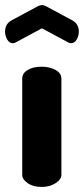

<svg xmlns="http://www.w3.org/2000/svg" viewBox="-43 -740 332 760"><path d="M122 -476Q154 -476 177 -463Q200 -450 200 -429V-48Q200 -30 177 -15Q154 0 122 0Q88 0 66.5 -15Q45 -30 45 -48V-429Q45 -450 66.5 -463Q88 -476 122 -476ZM19 -572Q13 -569 8 -569Q-6 -569 -14.5 -583.5Q-23 -598 -23 -615Q-23 -628 -17.5 -639.5Q-12 -651 2 -659L106 -715Q116 -720 123 -720Q130 -720 140 -715L244 -659Q258 -651 263.5 -639.5Q269 -628 269 -615Q269 -598 260.5 -583.5Q252 -569 238 -569Q233 -569 227 -572L123 -628Z"/></svg>

Font: AkaAcidDosis
Style: ExtraBold
Weight: 800
Designer: Edgar Tolentino, Pablo Impallari, Igino Marini, Aka-Acid
Foundry: Edgar Tolentino, Pablo Impallari, Igino Marini, Aka-Acid
Version: Version 1.007